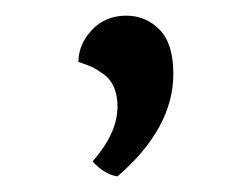

<svg xmlns="http://www.w3.org/2000/svg" viewBox="-20 -124 321 245"><path d="M129.9 101.1Q113.3 98.6 98.1 82Q129.9 45.9 129.9 12.2Q129.9 -2 125.5 -12.5Q121.1 -22.9 112.3 -29.3Q103.5 -35.6 97.2 -38.6Q90.8 -41.5 80.1 -44.9Q80.1 -67.4 97.2 -85.7Q114.3 -104 141.1 -104Q166 -104 183.6 -86.2Q201.2 -68.4 201.2 -29.8Q201.2 39.6 129.9 101.1Z"/></svg>

Font: Arima Madurai Medium
Style: Regular
Weight: 500
Designer: Joana Correia and Natanael Gama
Foundry: NDISCOVER
Version: Version 1.019;PS 001.019;hotconv 1.0.88;makeotf.lib2.5.64775